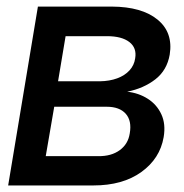

<svg xmlns="http://www.w3.org/2000/svg" viewBox="-20 -566 563 586"><path d="M4.9 0 95.7 -545.9H321.3Q413.1 -545.4 460.9 -506.1Q508.8 -466.8 498 -399.4Q489.7 -351.6 454.3 -324Q418.9 -296.4 368.2 -286.1Q403.3 -282.2 430.9 -264.6Q458.5 -247.1 472.4 -217.3Q486.3 -187.5 479.5 -147.5Q468.3 -82 411.4 -41Q354.5 0 265.1 0ZM119.6 -89.4H279.8Q319.8 -88.9 345.5 -107.7Q371.1 -126.5 376 -158.7Q382.8 -197.3 363.8 -218.8Q344.7 -240.2 305.7 -240.2H145.5ZM157.2 -317.9H284.7Q314.5 -318.4 337.6 -326.9Q360.8 -335.4 375.2 -351.1Q389.6 -366.7 392.6 -388.2Q397.9 -419.9 374.8 -437.7Q351.6 -455.6 306.6 -455.6H180.2Z"/></svg>

Font: Inter Tight Medium
Style: Italic
Weight: 500
Italic angle: -9.39999°
Designer: Rasmus Andersson
Foundry: rsms
Version: Version 3.004